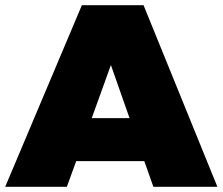

<svg xmlns="http://www.w3.org/2000/svg" viewBox="-30 -721 859 741"><path d="M562 0 527 -99H264L228 0H-10L286 -701H524L809 0ZM324 -265H470L398 -470Z"/></svg>

Font: Argentum Sans Black
Style: Regular
Weight: 900
Designer: Julieta Ulanovsky (Modified by Cristiano Sobral)
Foundry: Julieta Ulanovsky
Version: Version 1.000; ttfautohint (v1.5.65-e2d9)